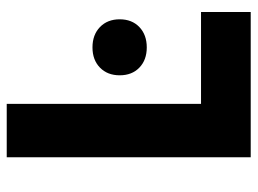

<svg xmlns="http://www.w3.org/2000/svg" viewBox="-114 -626 740 551"><g transform="rotate(-90 255.5 -350.0)"><path d="M80.1 -700.2H233.4V-142.6H497.1V0H80.1ZM315.4 -376Q315.4 -411.1 337.4 -432.6Q359.4 -454.1 395.5 -454.1Q431.6 -454.1 453.9 -432.6Q476.1 -411.1 476.1 -376Q476.1 -340.8 453.9 -319.6Q431.6 -298.3 395.5 -298.3Q359.4 -298.3 337.4 -319.6Q315.4 -340.8 315.4 -376Z"/></g></svg>

Font: Selawik
Style: Bold
Weight: 700
Designer: Aaron Bell
Foundry: Microsoft Corporation
Version: Version 1.01